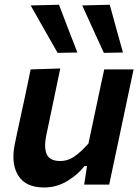

<svg xmlns="http://www.w3.org/2000/svg" viewBox="-20 -798 606 830"><path d="M171 12.5Q90 12.5 58.5 -40Q38 -73 38 -120.5Q38 -148 45 -180.5Q49.5 -202 54 -223L64.5 -272Q79 -340 90.5 -392Q101.5 -444 112.5 -498L240.5 -502Q229.5 -448.5 218.5 -396.5Q207.5 -344 195.5 -286.5L180 -212.5Q175 -189 175 -170Q175 -147.5 182 -131.5Q194.5 -102 240 -102Q275 -102 304.8 -123.8Q334.5 -145.5 362.5 -178L385.5 -286.5Q397.5 -343.5 408.2 -394Q419 -444.5 430.5 -498H557.5Q546 -444 535 -392Q524 -339.5 509.5 -271.5L498 -217Q485 -155.5 474.2 -104.8Q463.5 -54 452 0H344L356 -80H345Q317.5 -43.5 271 -15.5Q224.5 12.5 171 12.5ZM229 -569.5Q200.5 -619 171.5 -670.5Q142.5 -722 112.5 -774.5L235 -777.5Q254.5 -726 274.5 -674.2Q294.5 -622.5 314.5 -571ZM429 -569.5Q406 -619.5 382.5 -671Q359 -722.5 335.5 -774.5L454.5 -777.5Q468.5 -726 482.8 -674.2Q497 -622.5 511.5 -571Z"/></svg>

Font: Heraclito SemiBold
Style: Italic
Weight: 600
Italic angle: -12°
Designer: Kostas Bartsokas (font) & Cristiano Sobral (main changes)
Foundry: Kostas Bartsokas (font) & Cristiano Sobral (main changes)
Version: Version 1.00;July 8, 2020;FontCreator 13.0.0.2655 64-bit